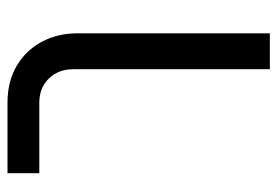

<svg xmlns="http://www.w3.org/2000/svg" viewBox="-134 -606 740 512"><g transform="rotate(90 236.0 -350.0)"><path d="M253.6 0Q197.2 0 155.6 -24.5Q114 -49 91.4 -91.5Q68.8 -134 68.8 -187V-699.6H164.6V-174.8Q164.6 -136.2 189.2 -110.5Q213.8 -84.8 254.4 -84.8H441.8V0Z"/></g></svg>

Font: MuseoModerno Thin
Style: Regular
Weight: 100
Designer: Pablo Cosgaya, Héctor Gatti, Marcela Romero, and the Authors of The MuseoModerno Project.
Foundry: Omnibus-Type Team
Version: Version 1.003